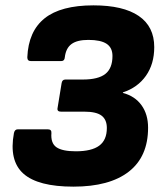

<svg xmlns="http://www.w3.org/2000/svg" viewBox="-20 -686 603 717"><path d="M254 11Q122 11 67.5 -37.5Q13 -86 32 -189Q35 -203 46 -203H159Q173 -203 172 -189Q169 -151 191 -136Q213 -121 263 -121Q322 -121 350.5 -142Q379 -163 379 -208Q379 -239 359.5 -254Q340 -269 295 -269H208Q192 -269 195 -283L210 -375Q212 -389 224 -389H289Q347 -389 373.5 -410Q400 -431 400 -477Q400 -508 378 -522.5Q356 -537 310 -537Q268 -537 247 -521.5Q226 -506 222 -472Q221 -458 209 -458H95Q82 -458 82 -472Q86 -569 146.5 -617.5Q207 -666 329 -666Q440 -666 498 -626.5Q556 -587 556 -510Q556 -447 525 -403Q494 -359 439 -341V-339Q484 -327 508.5 -293Q533 -259 533 -209Q533 -101 461 -45Q389 11 254 11Z"/></svg>

Font: Sofia Sans Semi Condensed Black
Style: Italic
Weight: 900
Italic angle: -9°
Version: Version 4.100